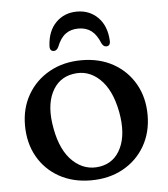

<svg xmlns="http://www.w3.org/2000/svg" viewBox="-51 -726 687 784"><g transform="rotate(-5 293.0 -334.0)"><path d="M294.5 -480.5Q368.5 -480.5 424.5 -449Q480.5 -417.5 512.2 -362Q544 -306.5 544 -234Q544 -163 512 -107.5Q480 -52 422.8 -20.2Q365.5 11.5 291 11.5Q217 11.5 160.8 -20Q104.5 -51.5 73 -107.2Q41.5 -163 41.5 -236Q41.5 -306 73.5 -361.2Q105.5 -416.5 162.8 -448.5Q220 -480.5 294.5 -480.5ZM332.5 -41.5Q392 -51.5 419 -109.2Q446 -167 429.5 -256.5Q412 -349 364.2 -393.8Q316.5 -438.5 254.5 -427.5Q194.5 -417.5 167 -360.2Q139.5 -303 156.5 -213Q173.5 -120 222 -75.5Q270.5 -31 332.5 -41.5ZM293 -610.5Q261.5 -610.5 240 -594.5Q218.5 -578.5 204.5 -542.5Q197 -528 186 -528Q167.5 -528 169.5 -552Q173 -611.5 207.2 -645.8Q241.5 -680 293 -680Q344.5 -680 378.8 -645.8Q413 -611.5 416.5 -552Q418.5 -528 400 -528Q389 -528 381.5 -542.5Q367.5 -578 346 -594.2Q324.5 -610.5 293 -610.5Z"/></g></svg>

Font: Fraunces 9pt Soft
Style: Regular
Weight: 400
Version: Version 1.000;[0bf87f6ff]